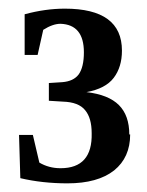

<svg xmlns="http://www.w3.org/2000/svg" viewBox="-20 -679 339 444"><path d="M279 -368H281Q281 -315 244 -285Q206 -255 136 -255Q78 -255 27 -267L24 -367H56L71 -303Q93 -290 120 -290Q194 -290 192 -371Q192 -406 177 -424Q162 -443 125 -444L93 -446V-487L124 -489Q150 -491 162 -507Q174 -524 174 -558Q174 -622 120 -624Q102 -624 80 -610L67 -552H37V-646Q85 -659 130 -659Q262 -659 262 -562Q262 -524 243 -499Q224 -474 180 -466Q231 -460 255 -436Q279 -412 279 -368Z"/></svg>

Font: Libra Serif Modern
Style: Bold
Weight: 700
Designer: Stefan Peev, Context Ltd
Foundry: Ascender Corporation
Version: Version 1.000